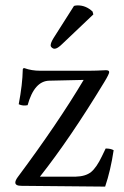

<svg xmlns="http://www.w3.org/2000/svg" viewBox="-20 -693 464 716"><path d="M255.9 -670.9Q261.7 -672.9 270 -672.9Q300.8 -672.9 325.2 -649.9L328.1 -639.2L212.9 -529.8Q193.8 -510.7 183.1 -511.2Q178.2 -511.2 173.6 -515.1Q168.9 -519 168.9 -523.9Q168.9 -533.7 180.2 -551.8ZM70.8 -439Q97.7 -429.2 129.9 -429.2H313Q326.2 -429.2 340.1 -429.7Q354 -430.2 364 -430.7Q374 -431.2 375 -431.2Q387.2 -431.2 387.2 -424.1Q387.2 -417 369.1 -387.2Q241.2 -176.3 128.9 -34.2H262.2Q299.3 -35.2 319.6 -51.5Q339.8 -67.9 359.9 -109.9L374 -139.2Q393.1 -139.2 403.8 -132.8Q392.6 -57.6 372.1 2.9L60.1 0Q37.1 0 37.1 -12.2Q37.1 -20 45.9 -32.2Q195.8 -233.4 292 -395L164.1 -392.1Q107.9 -391.1 83 -300.8Q65.9 -296.9 49.8 -304.2Q64 -379.4 64.9 -433.1Q64.9 -439 70.8 -439Z"/></svg>

Font: Linux Libertine
Style: Regular
Weight: 400
Designer: Philipp H. Poll
Foundry: Philipp H. Poll
Version: Version 5.3.0 ; ttfautohint (v0.9)